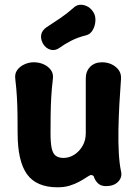

<svg xmlns="http://www.w3.org/2000/svg" viewBox="-20 -781 581 817"><path d="M495 -52Q501 -27 483 -8Q465 11 431 11Q412 11 400.5 2Q389 -7 382 -22Q380 -31 375.5 -34Q371 -37 365 -36Q358 -33 346 -25Q334 -17 316.5 -7.5Q299 2 276.5 9Q254 16 225 16Q135 16 95 -39.5Q55 -95 55 -214Q55 -256 54.5 -293Q54 -330 52 -366.5Q50 -403 45 -445Q42 -467 53 -482.5Q64 -498 83.5 -507Q103 -516 124 -516Q147 -516 166.5 -507Q186 -498 197 -482.5Q208 -467 205 -445Q200 -403 198 -366.5Q196 -330 195.5 -293Q195 -256 195 -214Q195 -173 200 -150Q205 -127 217.5 -118Q230 -109 250 -109Q275 -109 296.5 -123Q318 -137 331.5 -160.5Q345 -184 345 -214Q345 -256 345 -293Q345 -330 345 -367.5Q345 -405 345 -447Q345 -478 364 -497Q383 -516 414 -516Q437 -516 455.5 -507Q474 -498 485 -483Q496 -468 495 -446Q491 -394 488 -338.5Q485 -283 484 -230Q483 -177 485.5 -131Q488 -85 495 -52ZM234 -578Q215 -564 195 -569.5Q175 -575 163 -595L162 -597Q152 -616 155.5 -634Q159 -652 178 -665Q207 -684 236 -703.5Q265 -723 292 -747Q304 -759 319 -760.5Q334 -762 349 -755Q364 -748 374 -734L378 -728Q387 -714 386 -692.5Q385 -671 374.5 -653Q364 -635 347 -631Q311 -622 283.5 -608Q256 -594 234 -578Z"/></svg>

Font: Winky Sans SemiBold
Style: Regular
Weight: 600
Designer: Simon Atzbach
Foundry: typofactur
Version: Version 1.205